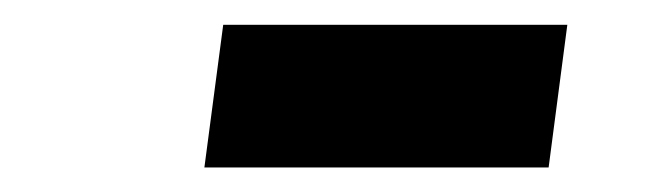

<svg xmlns="http://www.w3.org/2000/svg" viewBox="-20 -768 540 155"><path d="M145 -632.8 160.2 -748H438L422.9 -632.8Z"/></svg>

Font: Cooper Hewitt
Style: Semibold Italic
Weight: 710
Designer: Village Type and Design LLC
Foundry: Cooper Hewitt Smithsonian Design Museum
Version: 1.000